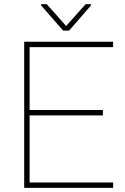

<svg xmlns="http://www.w3.org/2000/svg" viewBox="-20 -914 609 934"><path d="M530.3 -26.4V0H97.7V-710.9H530.3V-684.6H124V-378.9H480.5V-352.5H124V-26.4ZM207.5 -893.6 301.8 -787.6 396.5 -893.6H422.4V-887.2L315.9 -765.1H287.1L179.7 -888.2V-893.6Z"/></svg>

Font: Vazirmatn RD UI Thin
Style: Regular
Weight: 100
Designer: Saber Rastikerdar
Foundry: Saber Rastikerdar
Version: Version 33.003